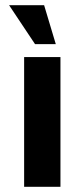

<svg xmlns="http://www.w3.org/2000/svg" viewBox="-20 -720 323 740"><path d="M73 -500V0H213V-500ZM15 -700 115 -550H195L150 -700Z"/></svg>

Font: Scada
Style: Bold
Weight: 700
Designer: Jovanny Lemonad
Foundry: Jovanny Lemonad
Version: Version 3.005